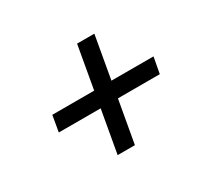

<svg xmlns="http://www.w3.org/2000/svg" viewBox="-109 -785 901 838"><g transform="rotate(-30 341.5 -366.0)"><path d="M444 -621 406 -406H618L603 -325H392L354 -111H267L305 -325H94L108 -406H319L357 -621Z"/></g></svg>

Font: SVN-Poppins
Style: Italic
Weight: 400
Italic angle: -10°
Designer: Ninad Kale (Devanagari), Jonny Pinhorn (Latin)
Foundry: Indian Type Foundry
Version: Version 3.002 2017; ttfautohint (v1.8.3)